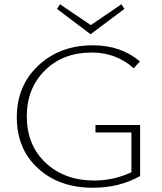

<svg xmlns="http://www.w3.org/2000/svg" viewBox="-20 -877 760 903"><path d="M565 -835 406 -716 248 -835 262 -857 407 -759 551 -857ZM429 -289H639V-49Q541 6 417 6Q258 6 158.5 -85.5Q59 -177 59 -325Q59 -474 160.5 -569Q262 -664 417 -664Q549 -664 638 -588L609 -556Q526 -630 411 -630Q276 -630 191 -545.5Q106 -461 106 -330Q106 -195 194.5 -111.5Q283 -28 424 -28Q515 -28 598 -67V-254H429Z"/></svg>

Font: EauTestSC Light
Style: Regular
Weight: 300
Designer: Christian Thalmann (Catharsis Fonts)
Version: Version 0.001;PS 000.001;hotconv 1.0.88;makeotf.lib2.5.64775